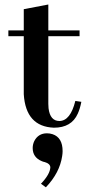

<svg xmlns="http://www.w3.org/2000/svg" viewBox="-20 -548 381 840"><path d="M16.6 -389.6H84V-135.7Q92.8 5.9 215.8 10.7Q293 10.7 320.3 -50.8Q330.1 -72.3 335.9 -102.5L309.6 -106.4Q288.1 -19.5 240.2 -18.6Q199.2 -18.6 192.4 -74.2Q191.4 -84 191.4 -93.8V-389.6H328.1V-415H191.4V-528.3L84 -507.8V-415H16.6ZM253.9 113.3Q253.9 53.7 210 39.1Q198.2 35.2 185.5 35.2Q147.5 35.2 129.9 69.3Q123 84 123 99.6Q123 140.6 163.1 157.2Q169.9 160.2 175.8 161.1Q199.2 168 200.2 183.6Q199.2 213.9 159.2 255.9L180.7 271.5Q241.2 208 252 134.8Q253.9 123 253.9 113.3Z"/></svg>

Font: Abhaya Libre
Style: Bold
Weight: 700
Designer: Pushpananda Ekanayake, Sol Matas, Pathum Egodawatta
Foundry: Mooniak
Version: Version 1.050 ; ttfautohint (v1.6)